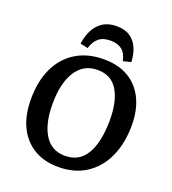

<svg xmlns="http://www.w3.org/2000/svg" viewBox="-166 -1062 1075 1201"><g transform="rotate(20 371.5 -461.5)"><path d="M55 -328Q55 -447 96.5 -534Q138 -621 215.5 -668.5Q293 -716 400 -716Q498 -716 566 -675Q634 -634 669.5 -559Q705 -484 704 -382Q703 -263 661.5 -173.5Q620 -84 543 -34.5Q466 15 361 15Q263 15 194.5 -27.5Q126 -70 90 -147Q54 -224 55 -328ZM192 -349Q191 -217 237.5 -141Q284 -65 375 -65Q469 -65 515.5 -142.5Q562 -220 564 -363Q565 -494 521 -567Q477 -640 386 -640Q294 -640 243.5 -563Q193 -486 192 -349ZM514 -745Q503 -796 474.5 -818Q446 -840 398 -840Q349 -840 320.5 -816Q292 -792 279 -747L228 -758Q234 -807 254.5 -848Q275 -889 312 -913.5Q349 -938 404 -938Q459 -938 494 -914.5Q529 -891 546.5 -850Q564 -809 566 -758Z"/></g></svg>

Font: Literata 12pt SemiBold
Style: Italic
Weight: 600
Italic angle: -2°
Designer: Latin by Veronika Burian and Jose Scaglione. Greek by Irene Vlachou. Cyrillic by Vera Evstafieva
Foundry: TypeTogether
Version: Version 3.002